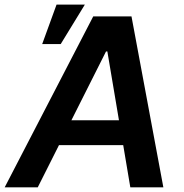

<svg xmlns="http://www.w3.org/2000/svg" viewBox="-41 -797 785 817"><path d="M119.7 0H-21L355.8 -727.3H518.5L654.1 0H513.5L483.3 -179.3H209.9ZM262.8 -285.2H465.2L415.8 -578.1H410.2ZM138.5 -609.4 199.6 -777.3H320L217.3 -609.4Z"/></svg>

Font: Inter UI Semi Bold
Style: Italic
Weight: 600
Italic angle: -9.39999°
Designer: Rasmus Andersson
Foundry: rsms
Version: 3.2;8d6f07862